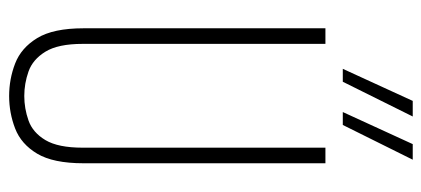

<svg xmlns="http://www.w3.org/2000/svg" viewBox="-278 -658 946 431"><g transform="rotate(90 195.5 -443.0)"><path d="M44 -157V-700H79V-155Q79 -100 96.5 -71.5Q114 -43 141 -33.5Q168 -24 196 -24Q224 -24 251 -33.5Q278 -43 295 -71.5Q312 -100 312 -155V-700H347V-157Q347 -89 325.5 -53Q304 -17 269 -3.5Q234 10 196 10Q158 10 123 -3.5Q88 -17 66 -53Q44 -89 44 -157ZM232 -739 304 -896H339L261 -739ZM135 -739 207 -896H242L164 -739Z"/></g></svg>

Font: Georama Condensed ExtraLight
Style: Regular
Weight: 200
Width: 3
Designer: Jean-Baptiste Levee
Foundry: Production Type
Version: Version 1.000